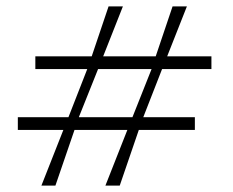

<svg xmlns="http://www.w3.org/2000/svg" viewBox="-20 -583 732 603"><path d="M154 0 214 -175H380L311 0H356L416 -175H592V-215H430L489 -366H644V-406H505L567 -563H522L469 -406H304L366 -563H321L268 -406H91V-366H254L195 -215H36V-175H179L110 0ZM228 -215V-216L288 -366H456L396 -215Z"/></svg>

Font: OSH Darker Grotesque
Style: Regular
Weight: 400
Designer: Gabriel Lam
Foundry: TypeRant
Version: Version 1.000;Glyphs 3.1.1 (3148)